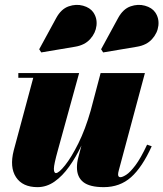

<svg xmlns="http://www.w3.org/2000/svg" viewBox="-20 -761 673 791"><path d="M544.5 -568.5 405 -545 396.5 -558 467 -687.5Q487 -724 517.8 -734.8Q548.5 -745.5 577.2 -737.5Q606 -729.5 619.5 -710Q636 -686 632.5 -655.5Q629 -625 606.5 -600Q584 -575 544.5 -568.5ZM289.5 -568.5 150 -545 141.5 -558 212 -687.5Q232 -724 262.8 -734.8Q293.5 -745.5 322.2 -737.5Q351 -729.5 364.5 -710Q381 -686 377.5 -655.5Q374 -625 351.5 -600Q329 -575 289.5 -568.5ZM306 -460 218.5 -142.5Q202 -83.5 202 -65.8Q202 -48 210.5 -48Q222.5 -48 248.2 -80.2Q274 -112.5 302.8 -170.2Q331.5 -228 353.5 -305L394.5 -460H577L469.5 -59.5Q466.5 -48.5 466.5 -42.5Q466.5 -31 476 -31Q484.5 -31 500.2 -41Q516 -51 537.8 -79.8Q559.5 -108.5 586 -165L605 -158.5Q566 -72 520 -31Q474 10 407.5 10Q349.5 10 323.2 -10.8Q297 -31.5 297 -71.5Q297 -91 302 -110L315.5 -161.5Q293 -114 265.2 -75Q237.5 -36 204.8 -13Q172 10 134.5 10Q73 10 46 -31Q19 -72 36.5 -141L117 -440.5H55.5V-460Z"/></svg>

Font: Bodoni* 11pt Fatface
Style: Italic
Weight: 900
Italic angle: -13°
Version: Version 2.3